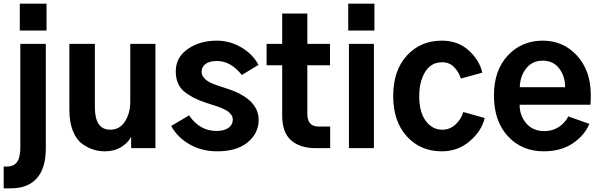

<svg xmlns="http://www.w3.org/2000/svg" viewBox="-33 -817 3309 1059"><path d="M76.2 -648.4V-796.9H223.6V-648.4ZM-12.7 101.6H5.9Q43 101.6 61 76.7Q79.1 51.8 79.1 -3.9V-575.2H219.7V1Q219.7 110.4 170.4 166Q121.1 221.7 28.3 221.7H-12.7Z M349.6 -210.9V-575.2H490.2V-226.6Q490.2 -101.6 575.2 -101.6Q627 -101.6 656.2 -147Q685.5 -192.4 685.5 -254.9V-575.2H824.2V0H690.4V-59.6H688.5Q672.9 -29.3 635.3 -5.9Q597.7 17.6 544.9 17.6Q511.7 17.6 481 7.8Q450.2 -2 418.9 -24.9Q387.7 -47.9 368.7 -95.7Q349.6 -143.6 349.6 -210.9Z M911.1 -122.1 1009.8 -180.7Q1068.4 -94.7 1161.1 -94.7Q1203.1 -94.7 1227.1 -111.8Q1251 -128.9 1251 -156.2Q1251 -165 1248.5 -172.4Q1246.1 -179.7 1240.2 -186.5Q1234.4 -193.4 1229.5 -198.2Q1224.6 -203.1 1213.4 -209Q1202.1 -214.8 1195.3 -218.3Q1188.5 -221.7 1173.8 -227.1Q1159.2 -232.4 1151.4 -234.9Q1143.6 -237.3 1126 -242.7Q1108.4 -248 1100.6 -251Q1026.4 -275.4 981.4 -313.5Q936.5 -351.6 936.5 -423.8Q936.5 -501 1002.9 -546.9Q1069.3 -592.8 1162.1 -592.8Q1234.4 -592.8 1297.9 -555.7Q1361.3 -518.6 1392.6 -459L1300.8 -403.3Q1240.2 -480.5 1163.1 -480.5Q1123 -480.5 1101.1 -464.4Q1079.1 -448.2 1079.1 -421.9Q1079.1 -413.1 1081.5 -405.3Q1084 -397.5 1089.8 -390.6Q1095.7 -383.8 1101.1 -378.4Q1106.4 -373 1116.7 -367.2Q1127 -361.3 1134.3 -357.9Q1141.6 -354.5 1155.3 -349.6Q1168.9 -344.7 1176.8 -342.3Q1184.6 -339.8 1200.2 -334.5Q1215.8 -329.1 1222.7 -327.1Q1393.6 -270.5 1393.6 -155.3Q1393.6 -83 1334 -32.7Q1274.4 17.6 1165 17.6Q1080.1 17.6 1013.2 -20.5Q946.3 -58.6 911.1 -122.1Z M1437.5 -457V-575.2H1523.4V-742.2H1662.1V-575.2H1787.1V-457H1662.1V-189.5Q1662.1 -119.1 1723.6 -119.1H1788.1V0H1706.1Q1622.1 0 1572.8 -43Q1523.4 -85.9 1523.4 -180.7V-457Z M1887.7 -648.4V-796.9H2032.2V-648.4ZM1891.6 0V-575.2H2029.3V0Z M2135.7 -287.1Q2135.7 -427.7 2210.9 -510.3Q2286.1 -592.8 2404.3 -592.8Q2493.2 -592.8 2552.7 -538.6Q2612.3 -484.4 2627 -416L2508.8 -383.8Q2498 -419.9 2471.7 -446.8Q2445.3 -473.6 2406.2 -473.6Q2344.7 -473.6 2312 -420.4Q2279.3 -367.2 2279.3 -287.1Q2279.3 -198.2 2315.4 -149.9Q2351.6 -101.6 2406.2 -101.6Q2449.2 -101.6 2480.5 -131.3Q2511.7 -161.1 2522.5 -199.2L2640.6 -166Q2623 -93.8 2557.6 -38.1Q2492.2 17.6 2404.3 17.6Q2285.2 17.6 2210.4 -65.4Q2135.7 -148.4 2135.7 -287.1Z M2691.4 -290Q2691.4 -429.7 2768.1 -511.2Q2844.7 -592.8 2960.9 -592.8Q3074.2 -592.8 3149.9 -509.8Q3225.6 -426.8 3225.6 -293Q3225.6 -256.8 3223.6 -239.3H2833Q2833 -179.7 2869.6 -136.7Q2906.2 -93.8 2969.7 -93.8Q3014.6 -93.8 3049.3 -116.7Q3084 -139.6 3101.6 -174.8L3217.8 -133.8Q3190.4 -69.3 3125.5 -25.9Q3060.5 17.6 2965.8 17.6Q2844.7 17.6 2768.1 -65.9Q2691.4 -149.4 2691.4 -290ZM2834 -335.9H3084Q3084 -396.5 3051.3 -439.5Q3018.6 -482.4 2960.9 -482.4Q2902.3 -482.4 2868.7 -439Q2835 -395.5 2834 -335.9Z"/></svg>

Font: Gothic A1 ExtraBold
Style: Regular
Weight: 800
Designer: HanYang I&C Co.,Ltd.
Foundry: HanYang I&C Co.,Ltd.
Version: Version 2.50